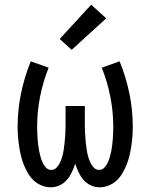

<svg xmlns="http://www.w3.org/2000/svg" viewBox="-20 -789 640 817"><path d="M196 8Q176 8 156.5 0Q137 -8 122.5 -22Q108 -36 98 -53.5Q88 -71 80.5 -90Q73 -109 68.5 -129Q64 -149 61 -169Q58 -189 56.5 -209Q55 -229 55 -250Q55 -321 69.5 -391.5Q84 -462 111 -528L187 -501Q163 -441 150.5 -377.5Q138 -314 138 -249Q138 -236 138.5 -223.5Q139 -211 140 -198Q141 -185 142.5 -172Q144 -159 146.5 -146.5Q149 -134 152.5 -121.5Q156 -109 161.5 -97Q167 -85 176 -75.5Q185 -66 198 -66Q212 -66 221.5 -76.5Q231 -87 236.5 -99.5Q242 -112 245.5 -125Q249 -138 251 -151.5Q253 -165 254.5 -178.5Q256 -192 257 -205.5Q258 -219 258.5 -232.5Q259 -246 259 -260V-338H341V-260Q341 -246 341.5 -232.5Q342 -219 343 -205.5Q344 -192 345.5 -178.5Q347 -165 349 -151.5Q351 -138 354.5 -125Q358 -112 363.5 -99.5Q369 -87 378.5 -76.5Q388 -66 402 -66Q415 -66 424 -75.5Q433 -85 438.5 -97Q444 -109 447.5 -121.5Q451 -134 453.5 -146.5Q456 -159 457.5 -172Q459 -185 460 -198Q461 -211 461.5 -223.5Q462 -236 462 -249Q462 -314 449.5 -377.5Q437 -441 413 -501L489 -528Q516 -462 530.5 -391.5Q545 -321 545 -250Q545 -229 543.5 -209Q542 -189 539 -169Q536 -149 531.5 -129Q527 -109 519.5 -90Q512 -71 502 -53.5Q492 -36 477.5 -22Q463 -8 443.5 0Q424 8 404 8Q384 8 366 -0.5Q348 -9 335.5 -23.5Q323 -38 314.5 -56Q306 -74 300 -92Q294 -74 285.5 -56Q277 -38 264.5 -23.5Q252 -9 234 -0.5Q216 8 196 8ZM285 -577 234 -623 368 -769 432 -711Z"/></svg>

Font: Iosevka Meiseki Sans
Style: Regular
Weight: 400
Monospace: yes
Designer: Belleve Invis
Foundry: Belleve Invis
Version: Version 11.2.6; ttfautohint (v1.8.4)